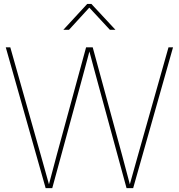

<svg xmlns="http://www.w3.org/2000/svg" viewBox="-20 -972 924 992"><path d="M9.8 -727.5H33.2L190.4 -171.9Q206.1 -117.2 213.4 -89.8Q225.1 -48.8 236.3 -7.8H229.5L233.4 -21.5Q253.4 -96.7 273.4 -171.9L424.8 -727.5H459L610.4 -171.9Q630.4 -96.7 650.4 -21.5L654.3 -7.8H647.5Q663.1 -62.5 670.4 -89.8Q682.1 -130.9 693.4 -171.9L850.6 -727.5H874L668 0H633.8L486.8 -539.1Q475.6 -581.5 463.9 -623.5Q451.2 -671.4 438.5 -718.8H445.3Q432.6 -671.4 419.9 -623.5Q408.7 -581.5 397 -539.1L250 0H215.8ZM307.6 -817.9V-818.4L430.7 -951.7H452.1L576.2 -818.4V-817.9H547.9L441.4 -932.6L336.4 -817.9Z"/></svg>

Font: Intratopia Thin
Style: Regular
Weight: 100
Designer: Rasmus Andersson
Foundry: rsms
Version: Version 3.000;Glyphs 3.2.3 (3260)